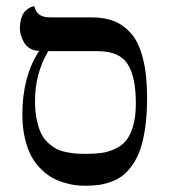

<svg xmlns="http://www.w3.org/2000/svg" viewBox="-20 -577 550 608"><path d="M289.1 -415C335 -415 366.6 -401.5 384 -374.5C401.4 -347.5 410.2 -305.7 410.2 -249C410.2 -221.7 407.3 -198.2 401.6 -178.5C395.9 -158.8 388.5 -143.3 379.4 -132.1C370.3 -120.8 358.6 -112 344.2 -105.5C329.9 -99 315.8 -94.7 302 -92.8C288.2 -90.8 271.8 -89.8 252.9 -89.8C240.9 -89.8 231 -90.1 223.1 -90.6C215.3 -91.1 205.2 -92.4 192.9 -94.7C180.5 -97 170.1 -100.2 161.6 -104.2C153.2 -108.3 144.1 -114.5 134.5 -122.8C124.9 -131.1 117.2 -141 111.3 -152.3C105.5 -163.7 100.6 -178.4 96.7 -196.3C92.8 -214.2 90.8 -234.4 90.8 -256.8C90.8 -315.1 104.8 -367.8 132.8 -415ZM250 11.2C265.3 11.2 279.1 10.4 291.5 8.8C303.9 7.2 317.1 3.9 331.1 -1C345.1 -5.9 357.4 -12.5 368.2 -20.8C378.9 -29.1 389.2 -40.2 399.2 -54.2C409.1 -68.2 417.4 -84.7 424.1 -103.8C430.7 -122.8 436 -146.1 439.9 -173.6C443.8 -201.1 445.8 -231.9 445.8 -266.1C445.8 -314.3 441.7 -355.4 433.3 -389.4C425 -423.4 412.9 -449.9 397 -468.8C381 -487.6 362.9 -501.2 342.5 -509.5C322.2 -517.8 298.3 -522 271 -522H137.2C109.9 -522 93.8 -533.7 88.9 -557.1L84 -556.6C81.1 -556 77.3 -554.4 72.8 -551.8C68.2 -549.2 63.6 -545.6 59.1 -541C54.5 -536.5 50.7 -529.3 47.6 -519.5C44.5 -509.8 43 -498.5 43 -485.8C43 -480 44 -473.4 46.1 -466.1C48.3 -458.7 51.4 -451.2 55.7 -443.4C59.9 -435.5 66.2 -429 74.7 -423.8C83.2 -418.6 92.9 -416 104 -416C68.5 -361.3 50.8 -294.3 50.8 -214.8C50.8 -187.5 53.4 -162.5 58.6 -139.9C63.8 -117.3 70.6 -98.3 78.9 -83C87.2 -67.7 97.2 -54.2 108.9 -42.5C120.6 -30.8 132.4 -21.6 144.3 -14.9C156.2 -8.2 168.9 -2.8 182.4 1.2C195.9 5.3 207.9 8 218.5 9.3C229.1 10.6 239.6 11.2 250 11.2Z"/></svg>

Font: Linux Biolinum G
Style: Bold
Weight: 700
Designer: Philipp H. Poll
Foundry: Philipp H. Poll
Version: Version 1.1.0